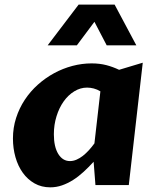

<svg xmlns="http://www.w3.org/2000/svg" viewBox="-20 -802 680 832"><path d="M415 -406.2Q401.4 -414.6 386.5 -418.5Q371.6 -422.4 357.4 -422.4Q328.1 -422.4 301.8 -406.2Q275.4 -390.1 255.9 -362.5Q236.3 -335 224.9 -298.1Q213.4 -261.2 213.4 -220.2Q213.4 -166 232.4 -135Q251.5 -104 283.2 -104Q297.4 -104 311.5 -110.1Q325.7 -116.2 339.1 -126.7Q352.5 -137.2 365.2 -151.1Q377.9 -165 389.2 -180.7ZM538.1 0H393.6L385.7 -101.1Q364.3 -77.6 342.3 -57.4Q320.3 -37.1 296.9 -22.2Q273.4 -7.3 248.8 1.2Q224.1 9.8 197.8 9.8Q159.7 9.8 129.6 -7.3Q99.6 -24.4 78.9 -53.2Q58.1 -82 47.1 -120.6Q36.1 -159.2 36.1 -201.7Q36.1 -248.5 49.8 -291Q63.5 -333.5 87.4 -369.6Q111.3 -405.8 144 -435.1Q176.8 -464.4 214.6 -484.9Q252.4 -505.4 293.9 -516.4Q335.4 -527.3 377 -527.3Q411.6 -527.3 440.7 -519.8Q469.7 -512.2 496.1 -499.5L598.6 -530.3ZM186.5 -605.5 320.8 -782.2H476.6L570.8 -605.5H442.4L389.2 -707.5L313 -605.5Z"/></svg>

Font: Proza Libre
Style: Bold Italic
Weight: 700
Designer: Jasper de Waard
Foundry: Jasper de Waard
Version: Version 1.000; ttfautohint (v1.4.1.8-43bc)